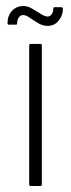

<svg xmlns="http://www.w3.org/2000/svg" viewBox="-20 -618 236 638"><path d="M119 -5Q119 0 115 0H82Q77 0 77 -5V-467Q77 -472 82 -472H115Q119 -472 119 -467ZM10 -536Q5 -536 5 -541Q5 -566 20 -582Q35 -598 58 -598Q72 -598 86.5 -589.5Q101 -581 115 -572Q129 -563 139 -563Q146 -563 151.5 -570.5Q157 -578 157 -588Q157 -594 160 -594H184Q189 -594 189 -588Q189 -567 175 -549.5Q161 -532 138 -532Q122 -532 107 -541Q92 -550 79 -559Q66 -568 57 -568Q48 -568 42.5 -560Q37 -552 37 -541Q37 -536 33 -536Z"/></svg>

Font: Glory Thin ExtraLight
Style: Regular
Weight: 250
Version: Version 1.011